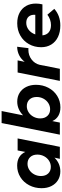

<svg xmlns="http://www.w3.org/2000/svg" viewBox="808 -1590 789 2446"><g transform="rotate(-90 1203.0 -367.5)"><path d="M28 -232Q28 -319 65.5 -390.5Q103 -462 169 -503Q235 -544 315 -544Q379 -544 423 -517.5Q467 -491 490 -440L509 -538H662L555 0H402L417 -68Q343 6 242 6Q179 6 130.5 -24Q82 -54 55 -108Q28 -162 28 -232ZM456 -287Q456 -344 424 -378Q392 -412 339 -412Q297 -412 261 -389Q225 -366 204 -326.5Q183 -287 183 -241Q183 -183 215 -149Q247 -115 300 -115Q342 -115 378 -138Q414 -161 435 -200.5Q456 -240 456 -287Z M1345 -304Q1345 -218 1307.5 -146.5Q1270 -75 1204 -34Q1138 7 1058 7Q994 7 949.5 -19.5Q905 -46 883 -96L864 0H710L858 -742H1011L956 -468Q992 -504 1036.5 -523.5Q1081 -543 1131 -543Q1194 -543 1242.5 -513Q1291 -483 1318 -428.5Q1345 -374 1345 -304ZM917 -250Q917 -193 949 -158.5Q981 -124 1034 -124Q1076 -124 1112 -147Q1148 -170 1169 -209.5Q1190 -249 1190 -295Q1190 -353 1158 -387Q1126 -421 1073 -421Q1031 -421 995 -398Q959 -375 938 -335.5Q917 -296 917 -250Z M1830 -544 1812 -400Q1805 -401 1792 -401Q1721 -401 1668 -360.5Q1615 -320 1600 -258L1549 0H1395L1502 -538H1656L1638 -448Q1674 -495 1723 -519Q1772 -543 1830 -544Z M2380 -306Q2380 -265 2370 -222H1975Q1980 -170 2014 -141.5Q2048 -113 2106 -113Q2141 -113 2175.5 -125Q2210 -137 2238 -159L2313 -71Q2227 6 2101 6Q2017 6 1954.5 -24Q1892 -54 1858 -109.5Q1824 -165 1824 -238Q1824 -324 1863.5 -394Q1903 -464 1972.5 -503.5Q2042 -543 2129 -543Q2206 -543 2262.5 -513.5Q2319 -484 2349.5 -430.5Q2380 -377 2380 -306ZM2135 -428Q2085 -428 2045 -396.5Q2005 -365 1987 -313H2237Q2241 -366 2214 -397Q2187 -428 2135 -428Z"/></g></svg>

Font: Gontserrat SemiBold
Style: Italic
Weight: 600
Italic angle: -11.3°
Designer: Julieta Ulanovsky
Foundry: Julieta Ulanovsky
Version: Version 6.001